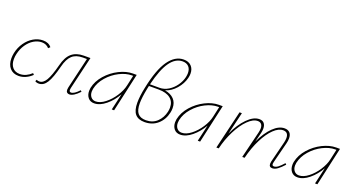

<svg xmlns="http://www.w3.org/2000/svg" viewBox="-44 -1308 3551 1911"><g transform="rotate(20 1731.5 -352.5)"><path d="M273 -390Q230 -390 189 -365.5Q148 -341 117.5 -296.5Q87 -252 74 -195Q67 -167 67 -138Q67 -82 95 -50Q123 -18 172 -18Q206 -18 237.5 -32.5Q269 -47 295 -72L308 -58Q278 -29 241.5 -12.5Q205 4 167 4Q108 4 74.5 -34Q41 -72 41 -137Q41 -164 47 -194Q60 -256 95 -306Q130 -356 178 -384Q226 -412 278 -412Q338 -412 368 -373L350 -356Q321 -390 273 -390Z M811 -62Q749 4 705 4Q689 4 679.5 -5.5Q670 -15 670 -34Q670 -45 673 -58L750 -387H706Q635 -387 594.5 -350Q554 -313 533 -229Q501 -102 467 -47.5Q433 7 383 7Q358 7 343 -4L351 -22Q363 -15 380 -15Q421 -15 451 -65.5Q481 -116 511 -232Q534 -326 582.5 -367Q631 -408 710 -408H780L698 -59Q696 -52 696 -41Q696 -19 715 -19Q748 -19 799 -74Z M1270 -408 1179 0H1154L1194 -175Q1152 -100 1089.5 -48.5Q1027 3 967 3Q926 3 902.5 -25Q879 -53 879 -97Q879 -113 882 -129Q898 -205 954.5 -269Q1011 -333 1086 -370.5Q1161 -408 1230 -408ZM1216 -278 1240 -387H1227Q1165 -387 1096.5 -352.5Q1028 -318 976 -258.5Q924 -199 909 -129Q906 -114 906 -100Q906 -64 925 -42Q944 -20 975 -20Q1022 -20 1073.5 -60Q1125 -100 1164.5 -160.5Q1204 -221 1216 -278Z M1587 -360Q1650 -349 1684.5 -313Q1719 -277 1719 -219Q1719 -193 1714 -172Q1697 -92 1641 -42.5Q1585 7 1502 7Q1435 7 1402.5 -31Q1370 -69 1370 -151Q1370 -221 1390 -315Q1432 -520 1500 -616Q1568 -712 1659 -712Q1711 -712 1740 -682Q1769 -652 1769 -602Q1769 -580 1763 -556Q1747 -491 1698.5 -435Q1650 -379 1587 -360ZM1738 -556Q1743 -581 1743 -598Q1743 -642 1719.5 -666.5Q1696 -691 1654 -691Q1579 -691 1522.5 -611.5Q1466 -532 1426 -365H1527Q1576 -365 1620.5 -392.5Q1665 -420 1696 -464Q1727 -508 1738 -556ZM1693 -215Q1693 -278 1649 -312Q1605 -346 1525 -346H1422L1415 -314Q1395 -214 1395 -154Q1395 -81 1422.5 -48Q1450 -15 1509 -15Q1581 -15 1627 -59.5Q1673 -104 1688 -171Q1693 -196 1693 -215Z M2181 -408 2090 0H2065L2105 -175Q2063 -100 2000.5 -48.5Q1938 3 1878 3Q1837 3 1813.5 -25Q1790 -53 1790 -97Q1790 -113 1793 -129Q1809 -205 1865.5 -269Q1922 -333 1997 -370.5Q2072 -408 2141 -408ZM2127 -278 2151 -387H2138Q2076 -387 2007.5 -352.5Q1939 -318 1887 -258.5Q1835 -199 1820 -129Q1817 -114 1817 -100Q1817 -64 1836 -42Q1855 -20 1886 -20Q1933 -20 1984.5 -60Q2036 -100 2075.5 -160.5Q2115 -221 2127 -278Z M2974 -77Q2938 -37 2909.5 -16.5Q2881 4 2855 4Q2820 4 2820 -32Q2820 -43 2823 -56L2879 -280Q2885 -306 2885 -326Q2885 -389 2829 -389Q2781 -389 2730 -340Q2679 -291 2634 -202.5Q2589 -114 2561 0H2536L2606 -285Q2612 -311 2612 -329Q2612 -358 2598.5 -373.5Q2585 -389 2560 -389Q2511 -389 2456.5 -335Q2402 -281 2356.5 -191.5Q2311 -102 2287 0H2262L2359 -408H2384L2328 -172Q2377 -280 2442 -346Q2507 -412 2569 -412Q2603 -412 2620 -391.5Q2637 -371 2637 -335Q2637 -314 2631 -288L2606 -189Q2655 -294 2715.5 -353Q2776 -412 2836 -412Q2872 -412 2891.5 -391.5Q2911 -371 2911 -332Q2911 -307 2904 -280L2848 -59Q2845 -47 2845 -39Q2845 -19 2864 -19Q2885 -19 2907.5 -36Q2930 -53 2962 -89Z M3423 -408 3332 0H3307L3347 -175Q3305 -100 3242.5 -48.5Q3180 3 3120 3Q3079 3 3055.5 -25Q3032 -53 3032 -97Q3032 -113 3035 -129Q3051 -205 3107.5 -269Q3164 -333 3239 -370.5Q3314 -408 3383 -408ZM3369 -278 3393 -387H3380Q3318 -387 3249.5 -352.5Q3181 -318 3129 -258.5Q3077 -199 3062 -129Q3059 -114 3059 -100Q3059 -64 3078 -42Q3097 -20 3128 -20Q3175 -20 3226.5 -60Q3278 -100 3317.5 -160.5Q3357 -221 3369 -278Z"/></g></svg>

Font: Ysabeau Infant Extralight
Style: Italic
Weight: 200
Italic angle: -12°
Designer: Christian Thalmann (Catharsis Fonts)
Version: Version 0.003